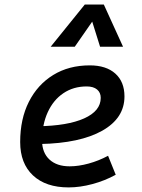

<svg xmlns="http://www.w3.org/2000/svg" viewBox="-20 -815 626 845"><path d="M286.6 -83Q325.7 -83 370.1 -95.2Q414.6 -107.4 455.6 -129.4L489.3 -45.9Q441.4 -19.5 386.7 -4.9Q332 9.8 282.2 9.8Q181.6 9.8 125.2 -43Q68.8 -95.7 68.8 -189.9Q68.8 -291.5 107.2 -367.2Q145.5 -442.9 214.4 -485.1Q283.2 -527.3 375 -527.3Q447.3 -527.3 487.5 -491.2Q527.8 -455.1 527.8 -390.6Q527.8 -294.9 429.9 -239.7Q332 -184.6 156.7 -181.2L146.5 -259.3Q277.3 -261.2 350.3 -293.9Q423.3 -326.7 423.3 -384.3Q423.3 -407.7 407.2 -421.1Q391.1 -434.6 361.3 -434.6Q303.2 -434.6 259 -404.8Q214.8 -375 190.2 -321.3Q165.5 -267.6 165 -195.8Q165.5 -142.6 197.8 -112.8Q230 -83 286.6 -83ZM437 -794.9 521.5 -609.4H420.4L382.8 -729.5H392.6L309.1 -609.4H203.1L353 -794.9Z"/></svg>

Font: Cascadia Mono NF
Style: Italic
Weight: 400
Italic angle: -10°
Monospace: yes
Designer: Aaron Bell
Foundry: Saja Typeworks
Version: Version 2404.023